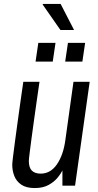

<svg xmlns="http://www.w3.org/2000/svg" viewBox="-20 -940 496 972"><path d="M156 12Q113 12 88 -5Q63 -22 52.5 -49Q42 -76 42 -106Q42 -114 46 -147.5Q50 -181 56.5 -228.5Q63 -276 70 -328Q77 -380 83.5 -425Q90 -470 94 -498Q98 -526 98 -526H180Q180 -526 176 -499Q172 -472 166 -429.5Q160 -387 153 -337.5Q146 -288 140 -242.5Q134 -197 130 -165Q126 -133 126 -125Q126 -91 141.5 -76Q157 -61 186 -61Q236 -61 268.5 -108.5Q301 -156 311 -232L352 -526H434L360 0H296V-77Q289 -62 272 -41Q255 -20 226.5 -4Q198 12 156 12ZM310 -628 324 -723H411L397 -628ZM160 -628 174 -723H261L247 -628ZM286 -788 196 -917 197 -920H287L355 -788Z"/></svg>

Font: Archivo Narrow
Style: Italic
Weight: 400
Italic angle: -8°
Designer: Hector Gatti
Foundry: Omnibus-Type
Version: Version 3.002